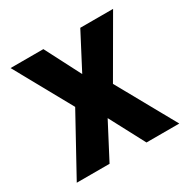

<svg xmlns="http://www.w3.org/2000/svg" viewBox="-121 -612 715 725"><g transform="rotate(-30 237.0 -250.0)"><path d="M319 -255 461 0H318L237 -153L157 0H14L152 -251L14 -500H157L237 -345L318 -500H461Z"/></g></svg>

Font: Cairo
Style: Bold
Weight: 700
Designer: Mohamed Gaber
Foundry: Kief Type Foundry
Version: Version 2.100